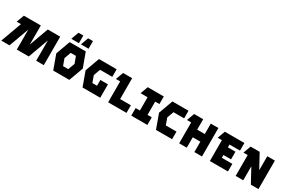

<svg xmlns="http://www.w3.org/2000/svg" viewBox="159 -2528 6076 4089"><g transform="rotate(30 3197.0 -483.5)"><path d="M0 0 187 -513H82L151 -700H568V-229L739 -700H1045V0H858V-500L676 0H381V-491L202 0Z M1277 -700H1673L1801 -350L1673 0H1277L1150 -350ZM1352 -350 1411 -187H1539L1599 -350L1539 -513H1411ZM1577 -967H1696V-779H1509ZM1272 -779 1340 -967H1459V-779Z M1871 -350 1998 -700H2433V-513H2132L2073 -350L2132 -187H2246V-329H2433V0H1998Z M2814 -700V-187H3079V0H2627V-513H2523L2591 -700Z M3129 -513 3197 -700H3592V-513H3488V-187H3592V0H3196V-187H3301V-513Z M3677 -350 3804 -700H4200V-513H3938L3879 -350L3938 -187H4200V0H3804Z M4270 -513 4338 -700H4561V-444H4748V-700H4935V0H4748V-256H4561V0H4374V-513Z M5025 -513 5093 -700H5574V-513H5316V-444H5502V-256H5316V-187H5574V0H5129V-513Z M5727 -700H5950L6137 -356V-700H6324V0H6137L5950 -344V0H5763V-513H5659Z"/></g></svg>

Font: Clickuper
Style: Bold
Weight: 700
Designer: Denis Ignatov
Foundry: Denis Ignatov
Version: Version 1.10 April 16, 2021